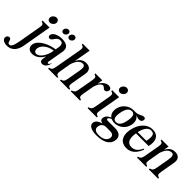

<svg xmlns="http://www.w3.org/2000/svg" viewBox="5 -1837 3192 3192"><g transform="rotate(45 1600.5 -241.5)"><path d="M-39 216C92 216 144 109 161 16L251 -500H87V-479C132 -469 142 -450 131 -386L59 24C39 136 12 175 -24 175C-78 175 -50 84 -106 84C-132 84 -152 104 -157 130C-165 177 -120 216 -39 216ZM138 -631C131 -592 156 -561 195 -561C233 -561 270 -592 277 -631C283 -669 258 -700 220 -700C181 -700 144 -669 138 -631Z M590 16C647 16 686 -35 698 -104H691C686 -74 668 -59 654 -59C640 -59 636 -74 641 -100L688 -370C705 -468 648 -516 530 -516C431 -516 352 -474 343 -420C338 -394 350 -370 379 -370C440 -370 441 -477 530 -477C568 -477 603 -458 588 -370L578 -314C469 -306 269 -227 246 -99C234 -29 282 16 353 16C444 16 518 -57 544 -115H549L541 -70C531 -15 546 16 590 16ZM350 -115C368 -213 484 -270 572 -277L564 -235C543 -143 476 -33 403 -33C364 -33 342 -66 350 -115ZM437 -646C432 -615 451 -591 481 -591C511 -591 540 -615 545 -646C550 -676 531 -700 501 -700C471 -700 442 -676 437 -646ZM578 -646C573 -615 592 -591 622 -591C652 -591 681 -615 686 -646C691 -676 672 -700 642 -700C612 -700 583 -676 578 -646Z M716 0H934V-21C889 -31 879 -50 890 -114L925 -313C955 -413 1006 -468 1065 -468C1114 -468 1126 -432 1108 -333L1069 -114C1058 -50 1040 -31 995 -21V0H1213V-21C1168 -31 1158 -50 1169 -114L1215 -374C1231 -465 1187 -516 1102 -516C1031 -516 979 -480 948 -414H943L994 -700H830V-679C875 -669 885 -650 874 -586L790 -114C779 -50 761 -31 716 -21Z M1250 0H1468V-21C1423 -31 1413 -50 1424 -114L1460 -317C1487 -410 1527 -449 1560 -449C1594 -449 1602 -408 1638 -408C1664 -408 1686 -430 1691 -458C1698 -494 1672 -516 1629 -516C1577 -516 1523 -484 1482 -414H1477L1492 -500H1328V-479C1373 -469 1383 -450 1372 -386L1324 -114C1313 -50 1295 -31 1250 -21Z M1645 0H1863V-21C1818 -31 1808 -50 1819 -114L1887 -500H1723V-479C1768 -469 1778 -450 1767 -386L1719 -114C1708 -50 1690 -31 1645 -21ZM1787 -631C1780 -592 1805 -561 1844 -561C1882 -561 1919 -592 1926 -631C1932 -669 1907 -700 1869 -700C1830 -700 1793 -669 1787 -631Z M2068 217C2239 217 2332 157 2350 54C2366 -37 2308 -88 2208 -88H2032C2008 -88 2000 -99 2002 -112C2004 -122 2012 -134 2033 -145L2055 -156C2079 -145 2106 -139 2135 -139C2232 -139 2337 -206 2359 -330C2372 -405 2348 -459 2304 -489V-491C2334 -481 2353 -469 2380 -469C2422 -469 2440 -486 2446 -516C2451 -546 2438 -562 2412 -562C2362 -562 2338 -516 2254 -516H2209C2113 -516 2007 -447 1985 -322C1973 -251 1995 -199 2034 -169L2020 -162C1962 -134 1943 -100 1938 -68C1932 -38 1941 -3 1998 4L1997 7C1944 21 1889 50 1879 104C1868 167 1925 217 2068 217ZM1982 90C1991 39 2029 5 2082 5H2172C2245 5 2270 37 2262 84C2251 145 2197 187 2093 187C2020 187 1969 162 1982 90ZM2081 -321C2103 -445 2147 -486 2203 -486C2258 -486 2283 -444 2263 -333C2241 -208 2198 -169 2141 -169C2087 -169 2062 -210 2081 -321Z M2567 16C2672 16 2748 -46 2799 -179L2780 -183C2737 -83 2676 -56 2618 -56C2525 -56 2487 -128 2510 -272H2808C2846 -429 2787 -516 2661 -516C2551 -516 2433 -425 2399 -233C2371 -76 2443 16 2567 16ZM2516 -307C2544 -433 2599 -486 2656 -486C2725 -486 2749 -443 2720 -307Z M2807 0H3025V-21C2980 -31 2970 -50 2981 -114L3017 -319C3047 -416 3096 -468 3154 -468C3203 -468 3215 -432 3197 -333L3159 -114C3148 -50 3130 -31 3085 -21V0H3303V-21C3258 -31 3248 -50 3259 -114L3304 -374C3320 -465 3276 -516 3191 -516C3120 -516 3068 -480 3038 -414H3034L3049 -500H2885V-479C2930 -469 2940 -450 2929 -386L2881 -114C2870 -50 2852 -31 2807 -21Z"/></g></svg>

Font: RL Madena Oblique
Style: Regular
Weight: 400
Italic angle: -10°
Designer: I Kadek Wantara Putra
Foundry: Roughlines ID
Version: Version 1.000;Glyphs 3.1.2 (3151)